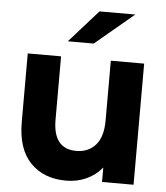

<svg xmlns="http://www.w3.org/2000/svg" viewBox="-57 -885 817 944"><g transform="rotate(5 351.5 -412.5)"><path d="M253.3 -674.4 395.6 -834.4H572.2L381.1 -674.4ZM636.7 0H481.1V-71.1Q448.9 -32.2 403.3 -11.7Q357.8 8.9 304.4 8.9Q193.3 8.9 127.8 -58.9Q62.2 -126.7 62.2 -260V-597.8H226.7V-285.6Q226.7 -141.1 341.1 -141.1Q401.1 -141.1 436.7 -181.7Q472.2 -222.2 472.2 -302.2V-597.8H636.7Z"/></g></svg>

Font: Paperlogy 8 ExtraBold
Style: Regular
Weight: 800
Designer: redesigned by Lee Juim, glyphs from Gmarket Sans & Montserrat
Foundry: PT&
Version: Version 1.001